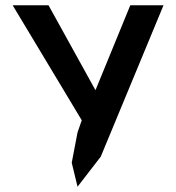

<svg xmlns="http://www.w3.org/2000/svg" viewBox="-20 -708 669 728"><path d="M28 -688 290 -252 274 -206 252 -91 274 0 362 -114 600 -688H474L342 -366L164 -688Z"/></svg>

Font: Crazy Punk
Style: Regular
Weight: 400
Version: Version 1